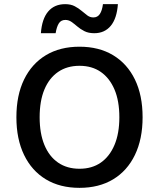

<svg xmlns="http://www.w3.org/2000/svg" viewBox="-20 -895 766 925"><path d="M363 -670Q457 -670 525 -629Q593 -588 630 -512Q667 -436 667 -330Q667 -225 630 -148.5Q593 -72 525 -31Q457 10 363 10Q269 10 201 -31Q133 -72 96 -148.5Q59 -225 59 -330Q59 -436 96 -512Q133 -588 201 -629Q269 -670 363 -670ZM363 -578Q303 -578 260 -548.5Q217 -519 194 -464Q171 -409 171 -330Q171 -252 194 -196.5Q217 -141 260 -111.5Q303 -82 363 -82Q423 -82 465.5 -111.5Q508 -141 531.5 -196.5Q555 -252 555 -330Q555 -409 531.5 -464Q508 -519 465.5 -548.5Q423 -578 363 -578ZM548 -875Q543 -806 513.5 -770.5Q484 -735 434 -735Q406 -735 386.5 -745Q367 -755 352.5 -767.5Q338 -780 324.5 -789.5Q311 -799 295 -799Q274 -799 263.5 -782.5Q253 -766 248 -735H177Q182 -804 212 -839.5Q242 -875 294 -875Q321 -875 340 -865Q359 -855 373.5 -842.5Q388 -830 401 -820.5Q414 -811 430 -811Q450 -811 461 -827.5Q472 -844 476 -875Z"/></svg>

Font: Kantumruy Pro Medium
Style: Regular
Weight: 500
Designer: Sovichet Tep
Foundry: Sovichet Tep
Version: Version 1.002